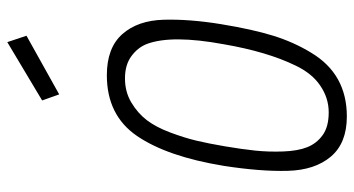

<svg xmlns="http://www.w3.org/2000/svg" viewBox="-248 -738 995 540"><g transform="rotate(-90 250.0 -467.5)"><path d="M309 -665Q386 -665 424.5 -621.5Q463 -578 465 -505Q467 -432 452.5 -343.5Q438 -255 420 -197Q402 -139 372 -90Q312 10 193 10Q118 10 80 -35Q42 -80 40 -156.5Q38 -233 54 -336Q80 -495 138 -580Q196 -665 309 -665ZM280 -65Q314 -88 336 -134Q375 -214 396 -336Q423 -482 397 -552Q387 -578 362.5 -596Q338 -614 300 -614Q262 -614 232 -596Q202 -578 182.5 -552.5Q163 -527 148 -487Q133 -447 125 -413.5Q117 -380 109 -333Q101 -286 97 -248Q93 -210 94.5 -169Q96 -128 106.5 -101.5Q117 -75 140.5 -58Q164 -41 204.5 -41Q245 -41 280 -65ZM238 -847 402 -945 420 -891 255 -799Z"/></g></svg>

Font: TypoPRO Lekton
Style: Italic
Weight: 400
Italic angle: -9.3°
Designer: Paolo Mazzetti, Luciano Perondi, Raffaele Flato, Elena Papassissa, Emilio Macchia, Michela Povoleri, Tobias Seemiller, R
Version: Version 3.000